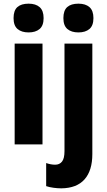

<svg xmlns="http://www.w3.org/2000/svg" viewBox="-20 -788 584 1048"><path d="M136 -768Q175 -768 196.5 -749Q218 -730 218 -689Q218 -648 196 -629.5Q174 -611 136 -611Q98 -611 76 -629.5Q54 -648 54 -689Q54 -731 75 -749.5Q96 -768 136 -768ZM212 -550V0H60V-550ZM326 -689Q326 -731 347 -749.5Q368 -768 408 -768Q447 -768 468.5 -749Q490 -730 490 -689Q490 -648 468 -629.5Q446 -611 408 -611Q370 -611 348 -629.5Q326 -648 326 -689ZM315 240Q295 240 272.5 237Q250 234 232 228V102Q258 111 281 111Q305 111 318.5 94Q332 77 332 37V-550H484V53Q484 143 441.5 191Q399 239 315 240Z"/></svg>

Font: Noto Sans Condensed ExtraBold
Style: Regular
Weight: 800
Width: 3
Designer: Monotype Design Team
Foundry: Monotype Imaging Inc.
Version: Version 2.013; ttfautohint (v1.8.4.7-5d5b)